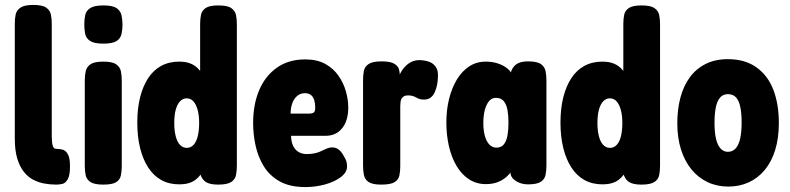

<svg xmlns="http://www.w3.org/2000/svg" viewBox="-20 -740 3204 779"><path d="M208 9Q183 9 159 4.5Q135 0 113.5 -11.5Q92 -23 75.5 -44.5Q59 -66 49.5 -98.5Q40 -131 40 -179V-644Q40 -664 43.5 -681Q47 -698 63 -709Q79 -720 115 -720Q152 -720 167.5 -709Q183 -698 186.5 -681Q190 -664 190 -644V-187Q190 -174 191 -164.5Q192 -155 194 -148.5Q196 -142 199.5 -139Q203 -136 209 -136Q221 -136 233.5 -133Q246 -130 255 -115Q264 -100 264 -65Q264 -29 255 -13Q246 3 233.5 6Q221 9 208 9Z M399 9Q363 9 347 -1.5Q331 -12 327.5 -29.5Q324 -47 324 -66V-415Q324 -435 328 -452Q332 -469 347.5 -479.5Q363 -490 400 -490Q436 -490 451.5 -479Q467 -468 470.5 -451Q474 -434 474 -413V-65Q474 -46 470.5 -28.5Q467 -11 451.5 -1Q436 9 399 9ZM399 -563Q362 -563 345.5 -574Q329 -585 325.5 -603Q322 -621 322 -641Q322 -662 326 -679.5Q330 -697 346.5 -707.5Q363 -718 400 -718Q437 -718 453 -707Q469 -696 473 -678Q477 -660 477 -640Q477 -620 473 -602Q469 -584 453 -573.5Q437 -563 399 -563Z M708 8Q666 8 634.5 -9.5Q603 -27 581.5 -60Q560 -93 548.5 -139Q537 -185 537 -243Q537 -300 548.5 -345.5Q560 -391 581.5 -423.5Q603 -456 634.5 -473Q666 -490 708 -490Q746 -490 771 -472.5Q796 -455 809 -422Q822 -389 826.5 -343Q831 -297 831 -241Q831 -185 826.5 -139.5Q822 -94 809.5 -61Q797 -28 772.5 -10Q748 8 708 8ZM738 -140Q754 -140 765.5 -152.5Q777 -165 782.5 -188Q788 -211 788 -241Q788 -271 782 -293.5Q776 -316 765 -328.5Q754 -341 737 -341Q722 -341 710.5 -329Q699 -317 693 -295Q687 -273 687 -240Q687 -210 693 -187Q699 -164 710.5 -152Q722 -140 738 -140ZM865 9Q831 9 814.5 -2Q798 -13 792 -37V-643Q792 -663 795.5 -680Q799 -697 814.5 -707.5Q830 -718 866 -718Q903 -718 918.5 -707Q934 -696 937.5 -679Q941 -662 941 -642V-67Q941 -47 937.5 -29.5Q934 -12 918 -1.5Q902 9 865 9Z M1219 19Q1156 19 1115 -4Q1074 -27 1050.5 -65Q1027 -103 1017 -149Q1007 -195 1007 -241Q1007 -316 1031.5 -374Q1056 -432 1103.5 -465.5Q1151 -499 1218 -499Q1267 -499 1300 -480.5Q1333 -462 1353.5 -432.5Q1374 -403 1383.5 -369Q1393 -335 1393 -304Q1393 -250 1368 -219.5Q1343 -189 1301 -189H1161Q1161 -167 1168.5 -150Q1176 -133 1190.5 -124Q1205 -115 1224 -115Q1241 -115 1254 -117.5Q1267 -120 1276.5 -124Q1286 -128 1295 -132.5Q1304 -137 1312 -139.5Q1320 -142 1328 -142Q1343 -142 1355 -132.5Q1367 -123 1377 -103Q1384 -92 1386 -83Q1388 -74 1388 -64Q1388 -41 1363.5 -22Q1339 -3 1300 8Q1261 19 1219 19ZM1159 -279H1232Q1247 -279 1253 -283.5Q1259 -288 1259 -303Q1259 -320 1255 -333.5Q1251 -347 1241.5 -354.5Q1232 -362 1217 -362Q1199 -362 1185.5 -350.5Q1172 -339 1165.5 -320Q1159 -301 1159 -279Z M1527 9Q1491 9 1475.5 -1.5Q1460 -12 1456.5 -30Q1453 -48 1453 -67V-416Q1453 -436 1456.5 -453Q1460 -470 1476 -480.5Q1492 -491 1528 -491Q1564 -491 1579.5 -481.5Q1595 -472 1598.5 -459.5Q1602 -447 1602 -438L1596 -424Q1601 -437 1608 -449.5Q1615 -462 1626.5 -473Q1638 -484 1651.5 -490Q1665 -496 1682 -496Q1690 -496 1700.5 -494.5Q1711 -493 1721 -489.5Q1731 -486 1739 -479Q1747 -472 1752 -461.5Q1757 -451 1757 -435Q1757 -394 1743.5 -365Q1730 -336 1701 -336Q1690 -336 1683 -338Q1676 -340 1669.5 -344Q1663 -348 1654.5 -350.5Q1646 -353 1635 -353Q1625 -353 1618.5 -349Q1612 -345 1609 -339.5Q1606 -334 1605 -325.5Q1604 -317 1604 -309V-65Q1604 -46 1600.5 -28.5Q1597 -11 1581 -1Q1565 9 1527 9Z M2122 8Q2094 8 2072.5 -6Q2051 -20 2051 -41L2055 -46Q2049 -35 2035 -22.5Q2021 -10 2000.5 -1.5Q1980 7 1951 7Q1913 7 1883 -12.5Q1853 -32 1832.5 -66.5Q1812 -101 1801.5 -146.5Q1791 -192 1791 -243Q1791 -294 1802 -338.5Q1813 -383 1833.5 -417Q1854 -451 1883.5 -470.5Q1913 -490 1951 -490Q1976 -490 1997 -483.5Q2018 -477 2033.5 -466Q2049 -455 2055 -442L2052 -444Q2058 -467 2074.5 -479Q2091 -491 2122 -491Q2159 -491 2174.5 -480Q2190 -469 2193.5 -451.5Q2197 -434 2197 -414V-68Q2197 -48 2193.5 -30.5Q2190 -13 2174.5 -2.5Q2159 8 2122 8ZM1994 -141Q2014 -141 2024.5 -154.5Q2035 -168 2039 -190.5Q2043 -213 2043 -242Q2043 -271 2039 -293.5Q2035 -316 2024 -329.5Q2013 -343 1992 -343Q1975 -343 1964 -329.5Q1953 -316 1947 -293.5Q1941 -271 1941 -241Q1941 -212 1947 -189.5Q1953 -167 1965 -154Q1977 -141 1994 -141Z M2425 8Q2383 8 2351.5 -9.5Q2320 -27 2298.5 -60Q2277 -93 2265.5 -139Q2254 -185 2254 -243Q2254 -300 2265.5 -345.5Q2277 -391 2298.5 -423.5Q2320 -456 2351.5 -473Q2383 -490 2425 -490Q2463 -490 2488 -472.5Q2513 -455 2526 -422Q2539 -389 2543.5 -343Q2548 -297 2548 -241Q2548 -185 2543.5 -139.5Q2539 -94 2526.5 -61Q2514 -28 2489.5 -10Q2465 8 2425 8ZM2455 -140Q2471 -140 2482.5 -152.5Q2494 -165 2499.5 -188Q2505 -211 2505 -241Q2505 -271 2499 -293.5Q2493 -316 2482 -328.5Q2471 -341 2454 -341Q2439 -341 2427.5 -329Q2416 -317 2410 -295Q2404 -273 2404 -240Q2404 -210 2410 -187Q2416 -164 2427.5 -152Q2439 -140 2455 -140ZM2582 9Q2548 9 2531.5 -2Q2515 -13 2509 -37V-643Q2509 -663 2512.5 -680Q2516 -697 2531.5 -707.5Q2547 -718 2583 -718Q2620 -718 2635.5 -707Q2651 -696 2654.5 -679Q2658 -662 2658 -642V-67Q2658 -47 2654.5 -29.5Q2651 -12 2635 -1.5Q2619 9 2582 9Z M2935 17Q2889 17 2851 -1Q2813 -19 2785.5 -52.5Q2758 -86 2743 -133.5Q2728 -181 2728 -240Q2728 -296 2740.5 -343.5Q2753 -391 2778.5 -426Q2804 -461 2843 -480.5Q2882 -500 2933 -500Q3003 -500 3049.5 -466.5Q3096 -433 3118 -375Q3140 -317 3140 -241Q3140 -179 3125 -131Q3110 -83 3082.5 -50Q3055 -17 3017.5 0Q2980 17 2935 17ZM2933 -124Q2952 -124 2964.5 -137.5Q2977 -151 2983 -177.5Q2989 -204 2989 -243Q2989 -278 2984 -304Q2979 -330 2967 -344Q2955 -358 2933 -358Q2913 -358 2901 -343.5Q2889 -329 2884 -303Q2879 -277 2879 -242Q2879 -203 2885 -177Q2891 -151 2903.5 -137.5Q2916 -124 2933 -124Z"/></svg>

Font: Fredoka Condensed SemiBold
Style: Regular
Weight: 600
Width: 3
Designer: Ben Nathan
Foundry: Milena B. Brandão, Ben Nathan
Version: Version 2.001